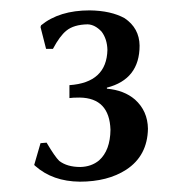

<svg xmlns="http://www.w3.org/2000/svg" viewBox="-20 -708 353 370"><path d="M170.9 -398.9Q192.4 -418 192.9 -458Q190.9 -519 133.8 -520Q119.6 -520 113.8 -519V-543.9Q185.5 -548.8 187 -611.8Q186.5 -632.8 175.8 -647Q163.1 -660.6 148.9 -661.1Q122.1 -660.6 107.9 -648.9Q95.2 -638.7 82 -613.8H68.8L58.1 -655.8L59.1 -659.2Q94.2 -688 152.8 -688Q193.8 -687.5 220.2 -672.9Q248.5 -653.8 249 -620.1Q249 -555.2 186 -539.1V-537.1Q219.2 -534.2 240.2 -516.1Q264.6 -494.1 265.1 -460Q264.2 -407.7 223.1 -380.9Q187.5 -357.9 133.8 -357.9Q81.5 -358.4 47.9 -388.2L45.9 -390.1L58.1 -432.1L69.8 -433.1Q85.9 -405.8 94.2 -397.9Q109.4 -386.2 134.8 -386.2Q156.2 -386.7 170.9 -398.9Z"/></svg>

Font: Linux Biolinum Capitals O
Style: Small Caps
Weight: 400
Designer: Philipp H. Poll
Foundry: Philipp H. Poll
Version: Version 1.0.4